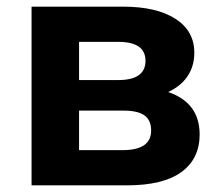

<svg xmlns="http://www.w3.org/2000/svg" viewBox="-20 -558 662 578"><path d="M581 -153Q581 -80 526 -40Q471 0 362 0H75V-538H350Q451 -538 508 -501.5Q565 -465 565 -399Q565 -359 544.5 -328.5Q524 -298 486 -281Q581 -249 581 -153ZM218 -317H336Q418 -317 418 -375Q418 -432 336 -432H218ZM435 -165Q435 -196 415 -210.5Q395 -225 352 -225H218V-106H349Q435 -106 435 -165Z"/></svg>

Font: APTA Sans Regular
Style: Bold Italic
Weight: 700
Version: Version 7.200